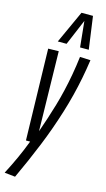

<svg xmlns="http://www.w3.org/2000/svg" viewBox="-164 -837 607 1101"><g transform="rotate(15 140.0 -286.5)"><path d="M231.5 -543.1 294.2 -540.3Q286.4 -485.2 275.8 -431Q265.3 -376.8 251.6 -322.6Q237.9 -268.4 221.2 -214.8Q204.5 -161.3 185.4 -107.6Q166.3 -53.9 144.4 -0.2Q122.6 53.5 98.9 107.7Q75.2 161.8 49.5 216.9L-14 210Q14 156.2 37.4 104.9Q60.8 53.7 81 0H56.1L42.9 -541.7L105.3 -543.1L114.7 -70.6Q129.7 -113 143.7 -156Q157.8 -198.9 170.7 -243Q183.7 -287.1 194.8 -334.6Q206 -382.2 215.3 -434.2Q224.6 -486.2 231.5 -543.1ZM85.5 -595.7 174.2 -789.7H242.5L269.4 -595.7H217.8L202.3 -749L137.7 -595.7Z"/></g></svg>

Font: Georama
Style: Italic
Weight: 400
Width: 2
Italic angle: -9°
Designer: Jean-Baptiste Levee
Foundry: Production Type
Version: Version 1.000